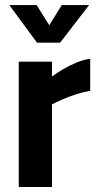

<svg xmlns="http://www.w3.org/2000/svg" viewBox="-20 -749 395 769"><path d="M55.2 0V-501.9H188.3V-442.5Q205.4 -455.5 230.4 -470.5Q255.4 -485.4 284.7 -497.7Q313.9 -510 341.3 -513.7V-385.4Q314.9 -381.1 285.8 -371.7Q256.8 -362.3 231.3 -351.2Q205.8 -340.1 188.3 -330.9V0ZM128.2 -578 17.4 -728.6H126.8L177.3 -647.9L227.4 -728.6H336.8L220.6 -578Z"/></svg>

Font: Cairo
Style: Regular
Weight: 400
Designer: Mohamed Gaber, Accademia di Belle Arti di Urbino
Foundry: Kief Type Foundry, Accademia di Belle Arti di Urbino
Version: Version 3.120